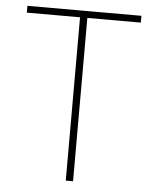

<svg xmlns="http://www.w3.org/2000/svg" viewBox="-51 -743 631 787"><g transform="rotate(5 264.5 -350.0)"><path d="M249 0V-700H279V0ZM30 -672V-700H499V-672Z"/></g></svg>

Font: Fustat ExtraLight
Style: Regular
Weight: 250
Designer: Mohamed Gaber, Khaled Hosny, Laura Garcia Mut
Foundry: Kief Type Foundry, Alif Type Foundry, Hard Type Foundry
Version: Version 1.007